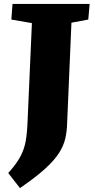

<svg xmlns="http://www.w3.org/2000/svg" viewBox="-20 -720 484 981"><path d="M143 -602 38 -620 44 -700H438L431 -620L345 -604L323 -91Q322 -49 313.5 -12Q305 25 281 62.5Q257 100 209.5 143Q162 186 82 241L22 164Q63 119 83.5 81Q104 43 111.5 0Q119 -43 121 -103Z"/></svg>

Font: Literata 12pt ExtraBold
Style: Italic
Weight: 800
Italic angle: -2°
Designer: Latin by Veronika Burian and Jose Scaglione. Greek by Irene Vlachou. Cyrillic by Vera Evstafieva
Foundry: TypeTogether
Version: Version 3.002